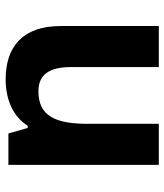

<svg xmlns="http://www.w3.org/2000/svg" viewBox="30 -626 596 697"><g transform="rotate(-90 328.5 -278.0)"><path d="M388 -556C320 -556 255 -532 220 -476H212L192 -546H78V0H227V-257C227 -373 254 -437 345 -437C406 -437 433 -397 433 -319V0H582V-356C582 -496 505 -556 388 -556Z"/></g></svg>

Font: Noto Sans Lisu
Style: Bold
Weight: 700
Designer: Monotype Design Team. David Williams.
Foundry: Monotype Imaging Inc.
Version: Version 2.102